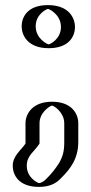

<svg xmlns="http://www.w3.org/2000/svg" viewBox="-20 -559 357 753"><path d="M100 2V-76C100 -121 139 -160 184 -160C229 -160 267 -121 267 -76V-2C267 34 262 56 246 84C234 104 216 126 200 142L192 150C176 166 156 174 133 174C87 174 50 137 50 91C50 49 81 30 100 2ZM85 -456C85 -409 124 -370 171 -370C217 -370 254 -407 254 -453C254 -500 215 -539 168 -539C122 -539 85 -502 85 -456ZM115 6V-76C115 -112 148 -145 184 -145C220 -145 252 -113 252 -76V-2C252 32 248 50 233 76C222 95 204 116 189 131L181 139C168 152 153 159 133 159C95 159 65 129 65 91C65 55 97 36 115 6ZM100 -456C100 -494 130 -524 168 -524C207 -524 239 -492 239 -453C239 -415 209 -385 171 -385C132 -385 100 -417 100 -456ZM65 91C65 129 95 159 133 159C153 159 168 152 181 139L189 131C204 116 222 95 233 76C248 50 252 32 252 -2V-76C252 -113 220 -145 184 -145C148 -145 115 -112 115 -76V6C97 36 65 55 65 91ZM100 -456C100 -417 132 -385 171 -385C209 -385 239 -415 239 -453C239 -492 207 -524 168 -524C130 -524 100 -494 100 -456ZM100 2C84 26 50 48 50 91C50 137 87 174 133 174C156 174 176 166 192 150L200 142C216 126 234 104 246 84C262 56 267 34 267 -2V-76C267 -121 229 -160 184 -160C139 -160 100 -121 100 -76ZM85 -456C85 -502 122 -539 168 -539C215 -539 254 -500 254 -453C254 -407 217 -370 171 -370C124 -370 85 -409 85 -456ZM135 4V-76C135 -117 174 -143 184 -145C195 -143 232 -116 232 -76V-2C232 33 227 53 212 80C200 99 183 121 168 136L160 144C145 159 134 159 133 159C129 159 85 139 85 91C85 50 116 35 135 4ZM120 -456C120 -504 164 -524 168 -524C173 -524 219 -502 219 -453C219 -405 175 -385 171 -385C166 -385 120 -407 120 -456ZM80 4C63 30 30 52 30 91C30 127 53 174 133 174C174 174 199 160 214 145L222 137C256 103 287 63 287 -2V-76C287 -111 263 -160 184 -160C105 -160 80 -110 80 -76ZM65 -456C65 -419 90 -370 171 -370C251 -370 274 -417 274 -453C274 -490 249 -539 168 -539C88 -539 65 -492 65 -456Z"/></svg>

Font: Blanket
Style: Black
Weight: 900
Foundry: Cannot Into Space Fonts
Version: Version 0.9